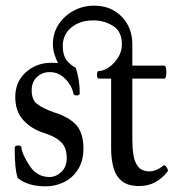

<svg xmlns="http://www.w3.org/2000/svg" viewBox="-20 -647 625 679"><path d="M141 12Q78 12 42 -18Q37 -35 34.5 -59.5Q32 -84 32 -124Q32 -132 43.5 -132.5Q55 -133 56 -125Q57 -104 84 -62Q110 -21 155 -21Q178 -21 197 -39Q216 -57 216 -88Q216 -125 196 -144.5Q176 -164 138 -176Q92 -190 63 -221.5Q34 -253 34 -304Q34 -358 71.5 -391.5Q109 -425 161 -425Q169 -425 175 -424.5Q181 -424 185 -424Q177 -440 172 -457Q167 -474 167 -490Q167 -530 187.5 -561Q208 -592 241 -609.5Q274 -627 313 -627Q372 -627 410 -588.5Q448 -550 448 -490V-415H561Q566 -415 567.5 -403.5Q569 -392 567.5 -380.5Q566 -369 561 -369H448V-152Q448 -124 452 -98.5Q456 -73 469 -57Q482 -41 509 -41Q520 -41 532.5 -46Q545 -51 557 -61Q562 -66 569 -55.5Q576 -45 573 -41Q533 11 473 11Q432 11 410.5 -7Q389 -25 381 -55Q373 -85 373 -121V-369H330Q323 -369 323 -382.5Q323 -396 330 -396Q346 -396 364.5 -408.5Q383 -421 397 -442.5Q411 -464 411 -491Q411 -536 379.5 -555.5Q348 -575 310 -575Q263 -575 232.5 -550Q202 -525 202 -484Q202 -456 212.5 -438.5Q223 -421 248 -407Q262 -365 262 -317Q262 -310 252 -309.5Q242 -309 240 -315Q234 -345 210.5 -368.5Q187 -392 156 -392Q129 -392 110.5 -374.5Q92 -357 92 -328Q92 -294 111.5 -279Q131 -264 170 -250Q223 -234 249 -205.5Q275 -177 275 -122Q275 -78 256 -48Q237 -18 206.5 -3Q176 12 141 12Z"/></svg>

Font: Junicode Two Beta Condensed
Style: Regular
Weight: 400
Width: 3
Designer: Peter S. Baker
Foundry: Briery Creek Software
Version: Version 1.053; ttfautohint (v1.8.4)